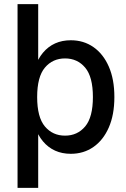

<svg xmlns="http://www.w3.org/2000/svg" viewBox="-20 -735 612 930"><path d="M323 10Q239 10 188 -50.5Q137 -111 137 -221V-309Q137 -419 188 -479.5Q239 -540 323 -540Q385 -540 432.5 -507Q480 -474 507 -412.5Q534 -351 534 -265Q534 -179 507 -117.5Q480 -56 432.5 -23Q385 10 323 10ZM65 175V-715H165V-407L150 -265L165 -122V175ZM295 -78Q355 -78 392.5 -122.5Q430 -167 430 -265Q430 -363 392.5 -407.5Q355 -452 295 -452Q235 -452 197.5 -407.5Q160 -363 160 -265Q160 -167 197.5 -122.5Q235 -78 295 -78Z"/></svg>

Font: Radio Canada Big
Style: Regular
Weight: 400
Designer: Étienne Aubert Bonn
Foundry: Coppers and Brasses
Version: Version 1.001